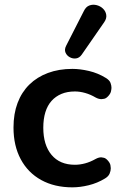

<svg xmlns="http://www.w3.org/2000/svg" viewBox="-20 -795 512 825"><path d="M291 10Q214 10 157 -21.5Q100 -53 69 -111Q38 -169 38 -247Q38 -306 55.5 -352.5Q73 -399 106 -431.5Q139 -464 186 -481.5Q233 -499 291 -499Q324 -499 362.5 -490Q401 -481 435 -460Q451 -450 455 -438.5Q459 -427 459 -418Q459 -413 457 -403Q455 -393 445.5 -382.5Q436 -372 427.5 -370.5Q419 -369 416 -369Q404 -369 391 -376Q369 -389 346 -395.5Q323 -402 302 -402Q269 -402 244 -391.5Q219 -381 201.5 -361.5Q184 -342 175 -313Q166 -284 166 -246Q166 -172 201.5 -129.5Q237 -87 302 -87Q323 -87 345.5 -93Q368 -99 391 -112Q404 -119 415 -119Q418 -119 426.5 -117Q435 -115 444 -104.5Q453 -94 454.5 -85Q456 -76 456 -72Q456 -61 451 -49Q446 -37 431 -28Q398 -8 361 1Q324 10 291 10ZM331 -560Q321 -546 307 -544Q293 -542 280 -549Q267 -556 261.5 -569Q256 -582 264 -598L340 -747Q349 -766 364 -771.5Q379 -777 395 -773Q411 -769 422.5 -758Q434 -747 436.5 -731.5Q439 -716 428 -700Z"/></svg>

Font: Nunito
Style: Bold
Weight: 700
Designer: Vernon Adams
Foundry: Vernon Adams
Version: Version 3.602